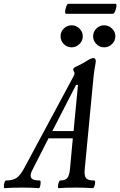

<svg xmlns="http://www.w3.org/2000/svg" viewBox="-89 -979 628 1002"><path d="M-65 3Q-69 3 -69 -7Q-69 -17 -65.5 -27Q-62 -37 -58 -37Q-20 -37 -0.5 -52Q19 -67 37 -101L296 -583Q300 -591 300 -597Q300 -599 299 -601.5Q298 -604 296 -607Q293 -612 293 -618Q293 -625 318 -636Q345 -649 367 -663Q386 -676 399 -676Q411 -676 411 -657Q408 -640 404.5 -619Q401 -598 398 -566L353 -94Q350 -65 359 -51Q368 -37 403 -37Q408 -37 407.5 -27Q407 -17 403.5 -7Q400 3 395 3Q358 0 306 0Q252 0 218 3Q213 3 213.5 -7Q214 -17 217.5 -27Q221 -37 225 -37Q253 -37 263 -51Q273 -65 276 -94L291 -257H164L80 -92Q66 -66 73.5 -51.5Q81 -37 119 -37Q123 -37 123 -27Q123 -17 120.5 -7Q118 3 113 3Q77 0 24 0Q-31 0 -65 3ZM308 -536 184 -295H295L318 -536ZM285 -732Q261 -732 244 -749Q227 -766 227 -790Q227 -813 244 -830Q261 -847 285 -847Q308 -847 325.5 -830Q343 -813 343 -790Q343 -766 325.5 -749Q308 -732 285 -732ZM455 -732Q431 -732 414 -749Q397 -766 397 -790Q397 -813 414 -830Q431 -847 455 -847Q478 -847 495.5 -830Q513 -813 513 -790Q513 -766 495.5 -749Q478 -732 455 -732ZM256 -907Q250 -907 251 -920Q252 -933 257 -946Q262 -959 267 -959H514Q520 -959 518.5 -946Q517 -933 511.5 -920Q506 -907 500 -907Z"/></svg>

Font: Junicode Two Beta Condensed Medium
Style: Italic
Weight: 500
Width: 3
Italic angle: -9°
Version: Version 1.053; ttfautohint (v1.8.4)